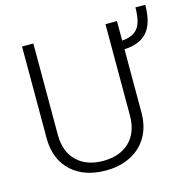

<svg xmlns="http://www.w3.org/2000/svg" viewBox="-111 -861 962 978"><g transform="rotate(-15 370.0 -372.0)"><path d="M579.6 -710.9V-607.9Q638.2 -612.3 663.3 -645.3Q688.5 -678.2 688.5 -753.9H740.2Q740.2 -657.2 700.7 -611.6Q661.1 -565.9 579.6 -562.5V-225.6Q579.1 -153.8 547.9 -100.6Q516.6 -47.4 459.7 -18.8Q402.8 9.8 329.1 9.8Q216.8 9.8 149.2 -51.5Q81.5 -112.8 79.1 -221.2V-710.9H138.7V-230Q138.7 -140.1 189.9 -90.6Q241.2 -41 329.1 -41Q417 -41 468 -90.8Q519 -140.6 519 -229.5V-710.9Z"/></g></svg>

Font: Roboto-Light
Style: Regular
Weight: 300
Designer: Google
Version: Version 2.137; 2017